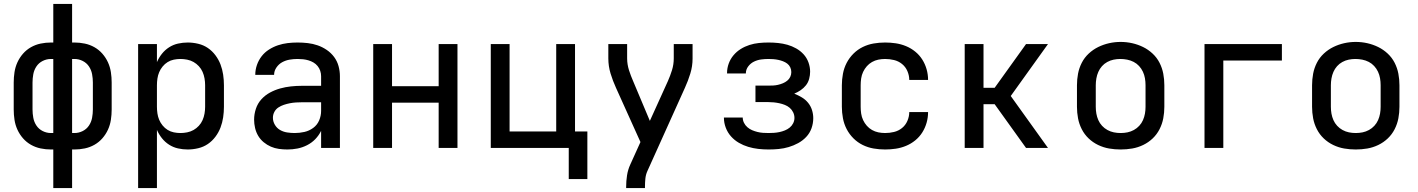

<svg xmlns="http://www.w3.org/2000/svg" viewBox="-20 -755 7240 980"><path d="M252 205V8H240Q213 8 187 2.5Q161 -3 138 -16Q115 -29 97.5 -49Q80 -69 69 -93Q58 -117 54 -143.5Q50 -170 50 -196V-334Q50 -360 54 -386.5Q58 -413 69 -437Q80 -461 97.5 -481Q115 -501 138 -514Q161 -527 187 -532.5Q213 -538 240 -538H252V-735H348V-538H360Q387 -538 413 -532.5Q439 -527 462 -514Q485 -501 502.5 -481Q520 -461 531 -437Q542 -413 546 -386.5Q550 -360 550 -334V-196Q550 -170 546 -143.5Q542 -117 531 -93Q520 -69 502.5 -49Q485 -29 462 -16Q439 -3 413 2.5Q387 8 360 8H348V205ZM240 -76H252V-454H240Q218 -454 198 -444Q178 -434 166 -416Q154 -398 150 -376.5Q146 -355 146 -334V-196Q146 -175 150 -153.5Q154 -132 166 -114Q178 -96 198 -86Q218 -76 240 -76ZM348 -76H360Q382 -76 402 -86Q422 -96 434 -114Q446 -132 450 -153.5Q454 -175 454 -196V-334Q454 -355 450 -376.5Q446 -398 434 -416Q422 -434 402 -444Q382 -454 360 -454H348Z M685 205V-530H781V-438Q791 -461 806.5 -480.5Q822 -500 843 -513.5Q864 -527 888.5 -532.5Q913 -538 938 -538Q965 -538 992 -531.5Q1019 -525 1041 -510Q1063 -495 1079.5 -473Q1096 -451 1105.5 -426Q1115 -401 1119 -374Q1123 -347 1123 -320V-210Q1123 -183 1119 -156Q1115 -129 1105.5 -104Q1096 -79 1079.5 -57Q1063 -35 1041 -20Q1019 -5 992 1.5Q965 8 938 8Q913 8 888.5 2.5Q864 -3 843 -16.5Q822 -30 806.5 -49.5Q791 -69 781 -92V205ZM901 -76Q918 -76 935.5 -79.5Q953 -83 968 -91.5Q983 -100 995 -113Q1007 -126 1014 -142Q1021 -158 1024 -175.5Q1027 -193 1027 -210V-320Q1027 -337 1024 -354.5Q1021 -372 1014 -388Q1007 -404 995 -417Q983 -430 968 -438.5Q953 -447 935.5 -450.5Q918 -454 901 -454Q884 -454 867 -450.5Q850 -447 835.5 -438Q821 -429 810 -415.5Q799 -402 792.5 -386.5Q786 -371 783.5 -354Q781 -337 781 -320V-210Q781 -193 783.5 -176Q786 -159 792.5 -143.5Q799 -128 810 -114.5Q821 -101 835.5 -92Q850 -83 867 -79.5Q884 -76 901 -76Z M1447 8Q1425 8 1403.5 5Q1382 2 1362.5 -6.5Q1343 -15 1326 -29Q1309 -43 1298 -61.5Q1287 -80 1282 -101.5Q1277 -123 1277 -144Q1277 -172 1286 -199.5Q1295 -227 1314 -248Q1333 -269 1358 -282.5Q1383 -296 1410 -303.5Q1437 -311 1465 -314Q1493 -317 1521 -317H1619V-366Q1619 -380 1614.5 -393.5Q1610 -407 1601 -418Q1592 -429 1580 -436Q1568 -443 1554.5 -447Q1541 -451 1527 -452.5Q1513 -454 1499 -454Q1478 -454 1458 -450.5Q1438 -447 1420.5 -437.5Q1403 -428 1391 -410.5Q1379 -393 1379 -373Q1379 -373 1379 -373Q1379 -373 1379 -373H1283Q1283 -373 1283 -373Q1283 -373 1283 -374Q1283 -399 1291.5 -423.5Q1300 -448 1315.5 -468Q1331 -488 1353 -502Q1375 -516 1399 -524Q1423 -532 1448 -535Q1473 -538 1499 -538Q1525 -538 1551 -535Q1577 -532 1601.5 -523.5Q1626 -515 1648 -500Q1670 -485 1685.5 -464Q1701 -443 1708 -417.5Q1715 -392 1715 -366V0H1619V-87Q1607 -63 1589 -44.5Q1571 -26 1547.5 -14Q1524 -2 1498.5 3Q1473 8 1447 8ZM1484 -76Q1509 -76 1533.5 -81.5Q1558 -87 1578.5 -102Q1599 -117 1609 -140.5Q1619 -164 1619 -189V-233H1521Q1506 -233 1490.5 -232Q1475 -231 1459.5 -228Q1444 -225 1429 -220Q1414 -215 1401 -206.5Q1388 -198 1380.5 -184Q1373 -170 1373 -154Q1373 -135 1383 -118Q1393 -101 1409.5 -91.5Q1426 -82 1445.5 -79Q1465 -76 1484 -76Z M1885 0V-530H1981V-315H2219V-530H2315V0H2219V-231H1981V0Z M2883 159V0H2485V-530H2581V-84H2819V-530H2915V-84H2978V159Z M3176 205V198Q3176 169 3180.5 140Q3185 111 3197 85L3249 -30L3124 -307Q3108 -342 3096.5 -379.5Q3085 -417 3085 -457V-530H3181V-457Q3181 -441 3183.5 -426Q3186 -411 3190.5 -396.5Q3195 -382 3200.5 -368Q3206 -354 3212 -340L3297 -138L3389 -341Q3401 -368 3410 -397Q3419 -426 3419 -457V-530H3515V-456Q3515 -417 3503.5 -379.5Q3492 -342 3476 -307L3284 119Q3276 137 3274 157.5Q3272 178 3272 198V205Z M3903 8Q3876 8 3850 5Q3824 2 3799 -5.5Q3774 -13 3751.5 -26Q3729 -39 3711.5 -58.5Q3694 -78 3684.5 -103Q3675 -128 3675 -154Q3675 -154 3675 -154.5Q3675 -155 3675 -155H3771Q3771 -141 3777.5 -128Q3784 -115 3795 -105.5Q3806 -96 3819 -90.5Q3832 -85 3846 -81.5Q3860 -78 3874 -77Q3888 -76 3903 -76Q3917 -76 3931 -77Q3945 -78 3959 -81Q3973 -84 3986.5 -89.5Q4000 -95 4011 -104Q4022 -113 4028.5 -126Q4035 -139 4035 -153Q4035 -168 4028.5 -181.5Q4022 -195 4011 -204.5Q4000 -214 3986 -219.5Q3972 -225 3958 -228Q3944 -231 3929.5 -232.5Q3915 -234 3900 -234H3836V-318H3900Q3913 -318 3925.5 -318.5Q3938 -319 3951 -322Q3964 -325 3976 -330Q3988 -335 3998 -343Q4008 -351 4013.5 -362.5Q4019 -374 4019 -387Q4019 -400 4013.5 -411.5Q4008 -423 3998 -430.5Q3988 -438 3976 -442.5Q3964 -447 3952 -449.5Q3940 -452 3927.5 -453Q3915 -454 3903 -454Q3884 -454 3865 -451.5Q3846 -449 3828.5 -440.5Q3811 -432 3799 -416Q3787 -400 3787 -381Q3787 -381 3787 -380.5Q3787 -380 3787 -380H3691Q3691 -381 3691 -381.5Q3691 -382 3691 -383Q3691 -407 3699.5 -430.5Q3708 -454 3724 -473Q3740 -492 3761 -505Q3782 -518 3805.5 -525.5Q3829 -533 3853.5 -535.5Q3878 -538 3903 -538Q3927 -538 3951.5 -535.5Q3976 -533 3999 -526.5Q4022 -520 4043.5 -508Q4065 -496 4081.5 -478Q4098 -460 4106.5 -436.5Q4115 -413 4115 -389Q4115 -371 4110 -352.5Q4105 -334 4093.5 -319.5Q4082 -305 4066.5 -294.5Q4051 -284 4034 -277Q4054 -269 4072.5 -258Q4091 -247 4104.5 -230.5Q4118 -214 4124.5 -193.5Q4131 -173 4131 -152Q4131 -125 4122 -100Q4113 -75 4095 -56Q4077 -37 4054 -24.5Q4031 -12 4006 -4.5Q3981 3 3955 5.5Q3929 8 3903 8Z M4498 8Q4468 8 4439 3Q4410 -2 4383.5 -15Q4357 -28 4336 -49Q4315 -70 4301.5 -96Q4288 -122 4282.5 -151.5Q4277 -181 4277 -210V-320Q4277 -349 4282.5 -378.5Q4288 -408 4301.5 -434Q4315 -460 4336 -481Q4357 -502 4383.5 -515Q4410 -528 4439 -533Q4468 -538 4498 -538Q4525 -538 4552 -534Q4579 -530 4604.5 -519.5Q4630 -509 4651.5 -491.5Q4673 -474 4687.5 -451Q4702 -428 4709.5 -401.5Q4717 -375 4717 -348Q4717 -347 4717 -347Q4717 -347 4717 -347H4621Q4621 -347 4621 -347Q4621 -347 4621 -347Q4621 -370 4611.5 -392Q4602 -414 4584 -428.5Q4566 -443 4543.5 -448.5Q4521 -454 4498 -454Q4480 -454 4463 -450.5Q4446 -447 4431 -438.5Q4416 -430 4404.5 -417Q4393 -404 4385.5 -388Q4378 -372 4375.5 -354.5Q4373 -337 4373 -320V-210Q4373 -193 4375.5 -175.5Q4378 -158 4385.5 -142Q4393 -126 4404.5 -113Q4416 -100 4431 -91.5Q4446 -83 4463 -79.5Q4480 -76 4498 -76Q4521 -76 4543.5 -81.5Q4566 -87 4584 -101.5Q4602 -116 4611.5 -138Q4621 -160 4621 -183Q4621 -183 4621 -183Q4621 -183 4621 -183H4717Q4717 -183 4717 -183Q4717 -183 4717 -182Q4717 -155 4709.5 -128.5Q4702 -102 4687.5 -79Q4673 -56 4651.5 -38.5Q4630 -21 4604.5 -10.5Q4579 0 4552 4Q4525 8 4498 8Z M4904 0V-530H5000V-307H5057L5217 -530H5329L5139 -265L5329 0H5217L5057 -223H5000V0Z M5700 8Q5670 8 5641 3Q5612 -2 5585 -15Q5558 -28 5536.5 -48.5Q5515 -69 5501.5 -95.5Q5488 -122 5482.5 -151Q5477 -180 5477 -210V-320Q5477 -350 5482.5 -379Q5488 -408 5501.5 -434.5Q5515 -461 5537 -481.5Q5559 -502 5585.5 -515Q5612 -528 5641 -534.5Q5670 -541 5700 -541Q5730 -541 5759 -534.5Q5788 -528 5814.5 -515Q5841 -502 5863 -481.5Q5885 -461 5898.5 -434.5Q5912 -408 5917.5 -379Q5923 -350 5923 -320V-210Q5923 -180 5917.5 -151Q5912 -122 5898.5 -95.5Q5885 -69 5863.5 -48.5Q5842 -28 5815 -15Q5788 -2 5759 3Q5730 8 5700 8ZM5700 -76Q5718 -76 5735 -79.5Q5752 -83 5767.5 -91.5Q5783 -100 5795 -113Q5807 -126 5814 -142Q5821 -158 5824 -175Q5827 -192 5827 -210V-320Q5827 -338 5824 -355.5Q5821 -373 5813.5 -389Q5806 -405 5794 -418Q5782 -431 5766.5 -439Q5751 -447 5733.5 -450.5Q5716 -454 5698 -454Q5681 -454 5664 -450.5Q5647 -447 5631.5 -438.5Q5616 -430 5604.5 -417Q5593 -404 5586 -388Q5579 -372 5576 -354.5Q5573 -337 5573 -320V-210Q5573 -192 5576 -175Q5579 -158 5586 -142Q5593 -126 5605 -113Q5617 -100 5632.5 -91.5Q5648 -83 5665 -79.5Q5682 -76 5700 -76Z M6128 0V-530H6523V-446H6224V0Z M6900 8Q6870 8 6841 3Q6812 -2 6785 -15Q6758 -28 6736.5 -48.5Q6715 -69 6701.5 -95.5Q6688 -122 6682.5 -151Q6677 -180 6677 -210V-320Q6677 -350 6682.5 -379Q6688 -408 6701.5 -434.5Q6715 -461 6737 -481.5Q6759 -502 6785.5 -515Q6812 -528 6841 -534.5Q6870 -541 6900 -541Q6930 -541 6959 -534.5Q6988 -528 7014.5 -515Q7041 -502 7063 -481.5Q7085 -461 7098.5 -434.5Q7112 -408 7117.5 -379Q7123 -350 7123 -320V-210Q7123 -180 7117.5 -151Q7112 -122 7098.5 -95.5Q7085 -69 7063.5 -48.5Q7042 -28 7015 -15Q6988 -2 6959 3Q6930 8 6900 8ZM6900 -76Q6918 -76 6935 -79.5Q6952 -83 6967.5 -91.5Q6983 -100 6995 -113Q7007 -126 7014 -142Q7021 -158 7024 -175Q7027 -192 7027 -210V-320Q7027 -338 7024 -355.5Q7021 -373 7013.5 -389Q7006 -405 6994 -418Q6982 -431 6966.5 -439Q6951 -447 6933.5 -450.5Q6916 -454 6898 -454Q6881 -454 6864 -450.5Q6847 -447 6831.5 -438.5Q6816 -430 6804.5 -417Q6793 -404 6786 -388Q6779 -372 6776 -354.5Q6773 -337 6773 -320V-210Q6773 -192 6776 -175Q6779 -158 6786 -142Q6793 -126 6805 -113Q6817 -100 6832.5 -91.5Q6848 -83 6865 -79.5Q6882 -76 6900 -76Z"/></svg>

Font: Iosevka Curly Medium Extended
Style: Regular
Weight: 500
Width: 7
Monospace: yes
Designer: Belleve Invis
Foundry: Belleve Invis
Version: Version 11.1.0; ttfautohint (v1.8.3)